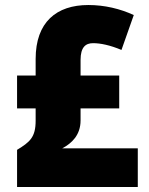

<svg xmlns="http://www.w3.org/2000/svg" viewBox="-20 -745 593 765"><path d="M332 -725C205 -725 122 -657 122 -510V-444H48V-313H122V-264C122 -198 99 -179 48 -148V0H529V-154H228C266 -174 301 -207 301 -265V-313H455V-444H301V-506C301 -557 321 -573 351 -573C380 -573 419 -565 464 -546L513 -685C459 -710 397 -725 332 -725Z"/></svg>

Font: Noto Sans Devanagari UI SemiCondensed Black
Style: Regular
Weight: 900
Width: 4
Designer: Jelle Bosma - Monotype Design Team
Foundry: Monotype Imaging Inc.
Version: Version 2.004